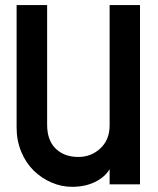

<svg xmlns="http://www.w3.org/2000/svg" viewBox="-20 -720 617 750"><path d="M261.2 9.8Q220.2 9.8 181.2 -7.1Q142.1 -23.9 111.8 -53.5Q81.5 -83 63.2 -126.7Q44.9 -170.4 44.9 -220.2V-700.2H164.1V-232.9Q164.1 -171.9 197.5 -139.4Q231 -106.9 286.1 -106.9Q336.4 -106.9 372.3 -140.6Q408.2 -174.3 408.2 -230V-700.2H526.9V0H408.2V-59.1Q389.6 -27.8 350.8 -9Q312 9.8 261.2 9.8Z"/></svg>

Font: Cakra Normal
Style: Regular
Weight: 400
Designer: Lucia Kollert, Vojtech Kollert
Foundry: OoM Type
Version: Version 1.000;Glyphs 3.1.1 (3148)